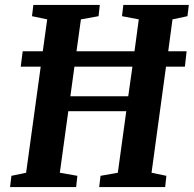

<svg xmlns="http://www.w3.org/2000/svg" viewBox="-20 -763 790 783"><path d="M21 0 26.5 -46 86.5 -58.5 146 -491H64.5L72.5 -554H154.5L172.5 -684L110.5 -697L116 -743H387L382 -697L310 -684L292 -554H528.5L546 -684L477.5 -697L483 -743H750L744.5 -697L683.5 -684L666 -554H741L734 -491H657L598 -58.5L658.5 -46L653.5 0H384.5L390 -46L460.5 -58.5L495 -309.5H258.5L224 -58.5L295.5 -46L290.5 0ZM267 -370.5H503L520 -491H283.5Z"/></svg>

Font: Merriweather 24pt SemiCondensed
Style: Bold Italic
Weight: 700
Width: 4
Italic angle: -7.8°
Designer: Eben Sorkin
Foundry: Eben Sorkin
Version: Version 2.101